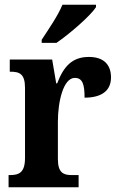

<svg xmlns="http://www.w3.org/2000/svg" viewBox="-20 -786 500 806"><path d="M155 -619V-606H217C274 -645 361 -721 383 -756V-766H242C224 -721 183 -662 155 -619ZM16 0H310V-51H282C248 -51 223 -59 223 -118V-275C223 -360 246 -459 294 -459C327 -459 335 -431 335 -376C405 -376 446 -404 446 -461C446 -512 418 -547 353 -547C283 -547 247 -507 220 -436H216L199 -536H21V-485H24C62 -485 85 -476 85 -417V-123C85 -60 59 -51 20 -51H16Z"/></svg>

Font: Noto Serif Myanmar Condensed
Style: Bold
Weight: 700
Width: 3
Designer: Ben Mitchell and the Monotype Design Team
Foundry: Monotype Imaging Inc.
Version: Version 2.106